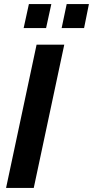

<svg xmlns="http://www.w3.org/2000/svg" viewBox="-20 -930 460 950"><path d="M161 -709H298L147 0H10ZM97 -791 123 -910H234L208 -791ZM285 -791 310 -910H420L396 -791Z"/></svg>

Font: PTCRaleway
Style: Bold Italic
Weight: 700
Italic angle: -12°
Designer: Matt McInerney, Pablo Impallari, Rodrigo Fuenzalida
Foundry: Matt McInerney, Pablo Impallari, Rodrigo Fuenzalida
Version: Version 3.000g; ttfautohint (v1.5) -l 8 -r 28 -G 28 -x 14 -D